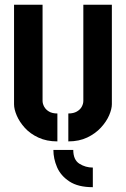

<svg xmlns="http://www.w3.org/2000/svg" viewBox="-20 -579 520 793"><path d="M363.4 194.1Q302.7 194.1 266.8 170.5Q230.9 147 215.7 111.7Q200.5 76.3 200.5 40.2H282.6Q282.6 81.2 307.9 97.2Q333.2 113.1 363.4 113.1ZM262.2 5V-110.3Q283.6 -110.3 297.5 -118.4Q311.5 -126.5 317.8 -138.5Q324.2 -150.5 324.2 -162.3V-559.4H442V-148.6Q442 -129 430.8 -102.8Q419.5 -76.7 396.9 -52.1Q374.3 -27.4 340.5 -11.2Q306.6 5 262.2 5ZM217 5Q172.5 5 138.6 -10.8Q104.6 -26.5 82.5 -51Q60.4 -75.5 49.2 -101.7Q38 -128 38 -148.3V-559.4H155.8V-162.3Q155.8 -151 162.2 -138.8Q168.7 -126.5 182.2 -118.4Q195.7 -110.3 217 -110.3Z"/></svg>

Font: Stick No Bills ExtraLight
Style: Regular
Weight: 200
Designer: Kosala Senevirathne, Siva Puranthara, Lasantha Premarathna, Tharique Azeez
Foundry: mooniak
Version: Version 2.000